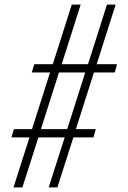

<svg xmlns="http://www.w3.org/2000/svg" viewBox="-20 -820 562 840"><path d="M39 0 109 -219H30L41 -255H120L199 -503H119L130 -539H211L294 -800H333L250 -539H365L448 -800H486L403 -539H492L482 -503H391L312 -255H399L389 -219H301L231 0H193L263 -219H148L78 0ZM159 -255H274L353 -503H238Z"/></svg>

Font: Big Shoulders Text Thin Thin
Style: Regular
Weight: 250
Version: Version 2.002